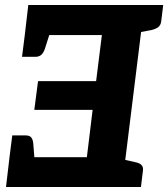

<svg xmlns="http://www.w3.org/2000/svg" viewBox="-20 -747 672 767"><path d="M467 0H4L18 -119H327L350 -308H117L132 -423H364L387 -607H79L93 -727H557ZM119 -97 18 -119 29 -206H83Q99 -206 105.5 -197Q112 -188 113 -172ZM184 -630 160 -554Q155 -538 146 -529Q137 -520 121 -520H68L79 -607L184 -630ZM534 -727H632L624 -662Q622 -646 612 -638.5Q602 -631 585 -627L533 -617ZM543 0H445L472 -110L521 -99Q537 -96 545 -88Q553 -80 551 -65Z"/></svg>

Font: Aleo ExtraBold
Style: Italic
Weight: 800
Italic angle: -7°
Designer: Alessio Laiso
Foundry: Alessio Laiso
Version: Version 2.001;gftools[0.9.29]